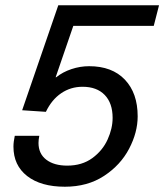

<svg xmlns="http://www.w3.org/2000/svg" viewBox="-20 -694 623 728"><path d="M258 -596 191 -401H193Q218 -421 251 -432Q284 -443 318 -443Q405 -443 453.5 -392Q502 -341 502 -253Q502 -192 469.5 -130Q437 -68 374.5 -27Q312 14 226 14Q135 14 83 -26.5Q31 -67 31 -138Q31 -156 36 -179H129Q126 -164 126 -152Q126 -111 155.5 -88.5Q185 -66 235 -66Q291 -66 330 -94.5Q369 -123 388 -165Q407 -207 407 -247Q407 -303 377 -334Q347 -365 293 -365Q248 -365 212 -340.5Q176 -316 154 -270L64 -276L201 -674H583L563 -596Z"/></svg>

Font: CST
Style: Italic
Weight: 400
Italic angle: -14°
Version: Version 1.00